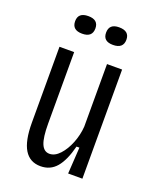

<svg xmlns="http://www.w3.org/2000/svg" viewBox="-135 -782 704 873"><g transform="rotate(20 217.0 -346.0)"><path d="M168 12Q116 12 90 -30.5Q64 -73 64 -161V-528H135V-182Q135 -115 147.5 -85Q160 -55 187 -55Q213 -55 236.5 -80.5Q260 -106 275.5 -145Q291 -184 294 -225V-528H367V0H298L306 -128H292Q274 -57 244.5 -22.5Q215 12 168 12ZM289 -619Q241 -619 241 -661Q241 -704 289 -704Q339 -704 339 -662Q339 -619 289 -619ZM140 -619Q91 -619 91 -662Q91 -704 140 -704Q189 -704 189 -662Q189 -619 140 -619Z"/></g></svg>

Font: Bricolage Grotesque 12pt Condensed Light
Style: Regular
Weight: 300
Width: 3
Designer: Mathieu Triay
Foundry: Atelier Triay
Version: Version 1.001; ttfautohint (v1.8.4.7-5d5b);gftools[0.9.33.de